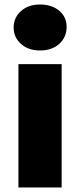

<svg xmlns="http://www.w3.org/2000/svg" viewBox="-20 -824 353 844"><path d="M61 0V-542H251V0ZM155.8 -602.1Q104.5 -602.1 72.3 -630.9Q40 -659.7 40 -703.1Q40 -746.6 72.3 -775.4Q104.5 -804.2 155.8 -804.2Q208 -804.2 240.5 -776.6Q272.9 -749 272.9 -706.1Q272.9 -660.6 240.7 -631.3Q208.5 -602.1 155.8 -602.1Z"/></svg>

Font: Montserrat ExtraBold
Style: Regular
Weight: 800
Designer: Julieta Ulanovsky
Foundry: Julieta Ulanovsky
Version: Version 9.000